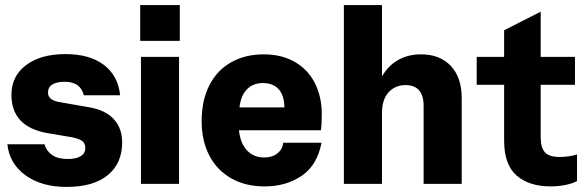

<svg xmlns="http://www.w3.org/2000/svg" viewBox="-20 -724 2305 756"><path d="M9 -156H155Q163 -129 185.5 -113.5Q208 -98 246 -98Q281 -98 298.5 -109.5Q316 -121 316 -141Q316 -159 304 -168.5Q292 -178 261 -184L166 -200Q25 -225 25 -351Q25 -424 82.5 -467.5Q140 -511 238 -511Q333 -511 389 -468.5Q445 -426 453 -349H310Q297 -402 235 -402Q204 -402 186.5 -391.5Q169 -381 169 -359Q169 -328 220 -321L329 -302Q395 -291 428 -255Q461 -219 461 -163Q461 -81 404.5 -34.5Q348 12 242 12Q143 12 80 -34Q17 -80 9 -156Z M532 -563V-704H688V-563ZM535 -500H685V0H535Z M1095 -162H1246Q1229 -73 1167.5 -31.5Q1106 10 1022 10Q947 10 891 -21.5Q835 -53 804.5 -111Q774 -169 774 -247Q774 -329 804.5 -388.5Q835 -448 890.5 -479Q946 -510 1018 -510Q1090 -510 1142 -479.5Q1194 -449 1220.5 -395.5Q1247 -342 1247 -275Q1247 -235 1244 -211H921Q926 -161 952 -132.5Q978 -104 1020 -104Q1053 -104 1073 -120.5Q1093 -137 1095 -162ZM923 -301H1100Q1099 -349 1077 -373Q1055 -397 1015 -397Q977 -397 952.5 -372.5Q928 -348 923 -301Z M1798 -338V0H1648V-307Q1648 -389 1576 -389Q1537 -389 1510.5 -361Q1484 -333 1484 -277V0H1334V-704H1484V-423Q1509 -466 1548 -488Q1587 -510 1638 -510Q1712 -510 1755 -464.5Q1798 -419 1798 -338Z M2252 -11Q2236 -2 2207.5 4Q2179 10 2149 10Q2063 10 2014 -33Q1965 -76 1965 -170V-390H1857V-500H1965V-605L2109 -678V-500H2244V-390H2109V-183Q2109 -142 2126 -124Q2143 -106 2183 -106Q2222 -106 2252 -116Z"/></svg>

Font: CBA Beacon Sans Extra Bold
Style: Regular
Weight: 800
Designer: Wei Huang
Foundry: Wei Huang
Version: Version 1.002